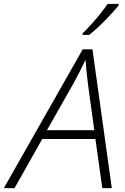

<svg xmlns="http://www.w3.org/2000/svg" viewBox="-72 -969 645 989"><path d="M-52.2 0 354 -714.8H404.3L503.9 0H455.1L419.4 -252.9H145.5L2.9 0ZM169.9 -298.3H413.6L380.4 -541Q377.4 -566.9 374 -598.4Q370.6 -629.9 369.1 -657.7H366.7Q353.5 -628.9 338.1 -598.9Q322.8 -568.8 306.6 -539.6ZM353.5 -789.1V-797.4Q374.5 -817.4 398.9 -844.5Q423.3 -871.6 445.8 -899.4Q468.3 -927.2 482.4 -949.2H539.1V-940.9Q522.5 -920.4 496.8 -892.6Q471.2 -864.7 442.4 -837.2Q413.6 -809.6 387.2 -789.1Z"/></svg>

Font: Open Sans Light
Style: Italic
Weight: 300
Italic angle: -12°
Designer: Monotype Design Team
Foundry: Monotype Imaging Inc.
Version: Version 3.003; ttfautohint (v1.8.4)